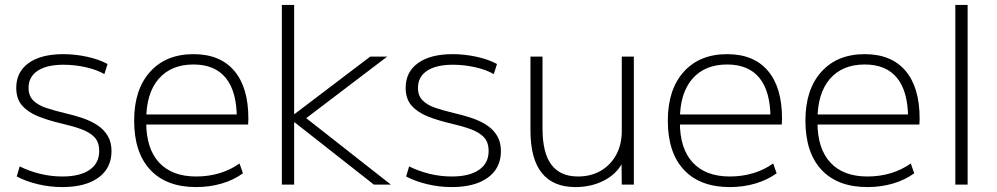

<svg xmlns="http://www.w3.org/2000/svg" viewBox="-20 -750 4052 780"><path d="M233 10Q183 10 134.5 -1.5Q86 -13 48 -33L60 -74Q98 -55 142.5 -44Q187 -33 233 -33Q305 -33 344 -60Q383 -87 383 -136Q383 -173 363.5 -193Q344 -213 309.5 -225.5Q275 -238 231 -248Q179 -260 137 -276.5Q95 -293 70.5 -320.5Q46 -348 46 -393Q46 -458 96.5 -494Q147 -530 237 -530Q285 -530 333.5 -519.5Q382 -509 417 -490L404 -449Q373 -467 328 -477Q283 -487 238 -487Q170 -487 133 -462.5Q96 -438 96 -393Q96 -361 115 -342Q134 -323 166.5 -312Q199 -301 241 -291Q281 -282 316 -270Q351 -258 377 -240.5Q403 -223 418 -197.5Q433 -172 433 -136Q433 -67 380 -28.5Q327 10 233 10Z M777 10Q656 10 590.5 -60Q525 -130 525 -260Q525 -386 589.5 -458Q654 -530 766 -530Q874 -530 931.5 -462.5Q989 -395 989 -268Q989 -261 988.5 -255Q988 -249 988 -244H552V-285H954L942 -270Q942 -378 897.5 -433Q853 -488 766 -488Q675 -488 624.5 -429.5Q574 -371 574 -263V-253Q574 -146 626.5 -89.5Q679 -33 777 -33Q827 -33 872 -46.5Q917 -60 953 -86L967 -46Q930 -19 881 -4.5Q832 10 777 10Z M1125 0V-730H1175V-287H1177L1484 -520H1553L1224 -270L1568 0H1499L1177 -253H1175V0Z M1815 10Q1765 10 1716.5 -1.5Q1668 -13 1630 -33L1642 -74Q1680 -55 1724.5 -44Q1769 -33 1815 -33Q1887 -33 1926 -60Q1965 -87 1965 -136Q1965 -173 1945.5 -193Q1926 -213 1891.5 -225.5Q1857 -238 1813 -248Q1761 -260 1719 -276.5Q1677 -293 1652.5 -320.5Q1628 -348 1628 -393Q1628 -458 1678.5 -494Q1729 -530 1819 -530Q1867 -530 1915.5 -519.5Q1964 -509 1999 -490L1986 -449Q1955 -467 1910 -477Q1865 -487 1820 -487Q1752 -487 1715 -462.5Q1678 -438 1678 -393Q1678 -361 1697 -342Q1716 -323 1748.5 -312Q1781 -301 1823 -291Q1863 -282 1898 -270Q1933 -258 1959 -240.5Q1985 -223 2000 -197.5Q2015 -172 2015 -136Q2015 -67 1962 -28.5Q1909 10 1815 10Z M2318 10Q2227 10 2181 -47.5Q2135 -105 2135 -220V-520H2184V-227Q2184 -129 2220 -81Q2256 -33 2328 -33Q2381 -33 2421 -56.5Q2461 -80 2483.5 -121.5Q2506 -163 2506 -217V-520H2555V0H2506L2505 -84H2506Q2481 -40 2430.5 -15Q2380 10 2318 10Z M2945 10Q2824 10 2758.5 -60Q2693 -130 2693 -260Q2693 -386 2757.5 -458Q2822 -530 2934 -530Q3042 -530 3099.5 -462.5Q3157 -395 3157 -268Q3157 -261 3156.5 -255Q3156 -249 3156 -244H2720V-285H3122L3110 -270Q3110 -378 3065.5 -433Q3021 -488 2934 -488Q2843 -488 2792.5 -429.5Q2742 -371 2742 -263V-253Q2742 -146 2794.5 -89.5Q2847 -33 2945 -33Q2995 -33 3040 -46.5Q3085 -60 3121 -86L3135 -46Q3098 -19 3049 -4.5Q3000 10 2945 10Z M3504 10Q3383 10 3317.5 -60Q3252 -130 3252 -260Q3252 -386 3316.5 -458Q3381 -530 3493 -530Q3601 -530 3658.5 -462.5Q3716 -395 3716 -268Q3716 -261 3715.5 -255Q3715 -249 3715 -244H3279V-285H3681L3669 -270Q3669 -378 3624.5 -433Q3580 -488 3493 -488Q3402 -488 3351.5 -429.5Q3301 -371 3301 -263V-253Q3301 -146 3353.5 -89.5Q3406 -33 3504 -33Q3554 -33 3599 -46.5Q3644 -60 3680 -86L3694 -46Q3657 -19 3608 -4.5Q3559 10 3504 10Z M3861 0V-730H3911V0Z"/></svg>

Font: M PLUS 2 Light
Style: Regular
Weight: 300
Designer: Coji Morishita
Foundry: UNDERFOREST DESIGN
Version: Version 1.001